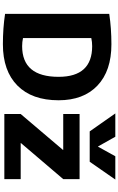

<svg xmlns="http://www.w3.org/2000/svg" viewBox="235 -1042 817 1327"><g transform="rotate(90 643.5 -378.5)"><path d="M994 -648 1060 -767H1221L1098 -590H888L764 -767H925L992 -648ZM969 -113H1218V0H768V-113L1016 -405V-407H768V-520H1218V-407L969 -115ZM673 -375Q673 -191 571.5 -90.5Q470 10 286 10Q175 10 76 -5V-725Q175 -740 286 -740Q470 -740 571.5 -643.5Q673 -547 673 -375ZM511 -375Q511 -607 299 -607Q270 -607 243 -601V-129Q270 -123 299 -123Q511 -123 511 -375Z"/></g></svg>

Font: Mplus 1p ExtraBold
Style: Regular
Weight: 800
Version: Version 1.061